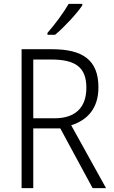

<svg xmlns="http://www.w3.org/2000/svg" viewBox="-20 -967 584 987"><path d="M403 -939V-947H333C307 -902 262 -841 224 -798V-788H263C309 -826 374 -896 403 -939ZM247 -714H91V0H151V-307H290L456 0H525L346 -323C430 -350 486 -410 486 -518C486 -658 406 -714 247 -714ZM243 -661C367 -661 424 -622 424 -516C424 -412 365 -359 261 -359H151V-661Z"/></svg>

Font: Noto Sans Bengali SemiCondensed Light
Style: Regular
Weight: 300
Width: 4
Designer: Joana Ranito - Universal Thirst; Jelle Bosma - Monotype Design Team
Foundry: Universal Thirst ehf.
Version: Version 3.000